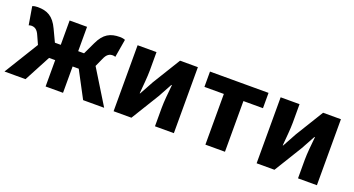

<svg xmlns="http://www.w3.org/2000/svg" viewBox="-40 -932 2498 1356"><g transform="rotate(20 1209.5 -254.0)"><path d="M6 0H164L269 -198H315V0H446V-198H492L597 0H755L597 -257L625 -319C642 -360 663 -369 687 -369C694 -369 700 -367 706 -365L729 -501C717 -506 704 -508 689 -508C618 -508 570 -484 533 -404L490 -313H446V-496H315V-313H271L228 -404C191 -484 143 -508 72 -508C57 -508 44 -506 32 -501L55 -365C61 -367 67 -369 74 -369C98 -369 119 -360 136 -319L164 -257Z M826 0H960L1089 -210C1105 -238 1130 -284 1146 -314H1150C1144 -253 1137 -188 1137 -138V0H1279V-496H1145L1016 -286C1001 -257 975 -212 959 -182H956C961 -243 968 -309 968 -358V-496H826Z M1516 0H1663V-381H1810V-496H1370V-381H1516Z M1901 0H2035L2164 -210C2180 -238 2205 -284 2221 -314H2225C2219 -253 2212 -188 2212 -138V0H2354V-496H2220L2091 -286C2076 -257 2050 -212 2034 -182H2031C2036 -243 2043 -309 2043 -358V-496H1901Z"/></g></svg>

Font: Giro Sans Regular
Style: Bold
Weight: 700
Designer: Paul D. Hunt
Foundry: Adobe Systems Incorporated
Version: Version 1.000;PS 1.0;hotconv 1.0.88;makeotf.lib2.5.647800